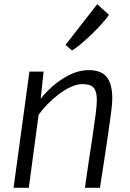

<svg xmlns="http://www.w3.org/2000/svg" viewBox="-20 -900 623 920"><path d="M45 0 121 -557H189L175 -427Q222.5 -486.5 284.2 -525.2Q346 -564 405 -564Q464.5 -564 491.2 -531Q518 -498 518 -428Q518 -404 512.5 -361.2Q507 -318.5 497 -250Q494.5 -234.5 490.8 -208.5Q487 -182.5 479.5 -133.5Q472 -84.5 459 0H387Q389.5 -17.5 393.5 -46.2Q397.5 -75 404.8 -123.8Q412 -172.5 424 -250Q434 -319 439 -357.8Q444 -396.5 444 -421Q444 -462.5 428.8 -479.8Q413.5 -497 375 -497Q348.5 -497 318.8 -483.2Q289 -469.5 260 -447.2Q231 -425 206.2 -399.2Q181.5 -373.5 165 -350L118 0ZM325 -658 294 -685 446 -880 502 -829Q492.5 -813.5 470.5 -789Q448.5 -764.5 421.5 -738Q394.5 -711.5 368.5 -689.8Q342.5 -668 325 -658Z"/></svg>

Font: Merriweather Sans Light
Style: Italic
Weight: 300
Italic angle: -7.5°
Designer: Eben Sorkin
Foundry: Eben Sorkin
Version: Version 2.001; ttfautohint (v1.8.3)